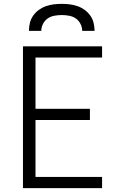

<svg xmlns="http://www.w3.org/2000/svg" viewBox="-20 -975 640 995"><path d="M99 0V-735H509V-677H164V-411H446V-353H164V-58H509V0ZM130 -815Q130 -836 135 -856.5Q140 -877 152 -894Q164 -911 181 -923.5Q198 -936 218 -943Q238 -950 258.5 -952.5Q279 -955 300 -955Q321 -955 341.5 -952.5Q362 -950 382 -943Q402 -936 419 -923.5Q436 -911 448 -894Q460 -877 465 -856.5Q470 -836 470 -815H406Q406 -834 397 -851.5Q388 -869 372.5 -879.5Q357 -890 338 -893.5Q319 -897 300 -897Q281 -897 262 -893.5Q243 -890 227.5 -879.5Q212 -869 203 -851.5Q194 -834 194 -815Z"/></svg>

Font: Iosevka Aile Custom Light
Style: Regular
Weight: 300
Designer: Belleve Invis
Foundry: Belleve Invis
Version: Version 17.0.2; ttfautohint (v1.8.3)